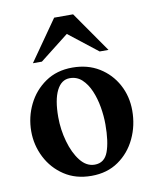

<svg xmlns="http://www.w3.org/2000/svg" viewBox="-75 -679 606 751"><g transform="rotate(-10 228.0 -303.5)"><path d="M429.2 -210.4Q429.2 -150.9 405 -99.9Q380.9 -48.8 335.9 -17.6Q291 13.7 228.5 13.7Q166 13.7 120.6 -16.4Q75.2 -46.4 50.5 -95Q25.9 -143.6 25.9 -198.2Q25.9 -254.9 50.3 -304.7Q74.7 -354.5 119.9 -385.5Q165 -416.5 227.1 -416.5Q287.6 -416.5 333 -388.7Q378.4 -360.8 403.8 -314Q429.2 -267.1 429.2 -210.4ZM316.4 -175.3Q316.4 -209 310.3 -244.4Q304.2 -279.8 291.3 -310.1Q278.3 -340.3 258.3 -358.9Q238.3 -377.4 210 -377.4Q176.8 -377.4 158.2 -340.6Q139.6 -303.7 139.6 -234.9Q139.6 -185.5 153.1 -137.7Q166.5 -89.8 190.9 -58.6Q215.3 -27.3 248.5 -27.3Q287.1 -27.3 301.8 -67.1Q316.4 -106.9 316.4 -175.3ZM378.9 -460H343.8L229 -549.8L114.3 -460H78.6L191.4 -621.1H266.6Z"/></g></svg>

Font: Scheherazade New SemiBold
Style: Regular
Weight: 600
Designer: SIL International
Foundry: SIL International
Version: Version 4.000